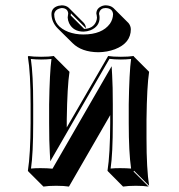

<svg xmlns="http://www.w3.org/2000/svg" viewBox="-20 -643 673 723"><path d="M472.7 -533.2Q472.7 -480.5 412.6 -457.5Q383.8 -446.8 350.6 -446.3Q287.1 -446.8 252.9 -481L196.3 -537.1Q174.3 -560.1 173.8 -589.8Q173.8 -613.8 199.7 -621.1Q206.5 -622.6 212.9 -623Q229 -622.6 238.8 -613.8L295.4 -557.1Q303.2 -548.3 303.7 -536.6L247.1 -592.8Q246.6 -587.4 246.1 -585L296.9 -534.2Q330.6 -535.2 341.8 -561.5Q344.7 -568.8 345.2 -576.2Q344.7 -582.5 344.2 -585Q343.3 -587.9 342.8 -591.8Q342.8 -612.8 366.2 -621.1Q372.6 -623 377.9 -623Q396.5 -622.6 407.2 -612.8L463.9 -556.2Q472.2 -545.9 472.7 -533.2ZM95.2 -250Q95.2 -369.1 85 -429.2L86.9 -432.1Q105 -429.2 134.8 -429.2Q164.6 -429.2 183.1 -432.1L185.1 -429.2L241.7 -372.6Q233.4 -318.8 231.4 -193.4V-163.1L387.2 -432.1Q405.3 -429.2 435.1 -429.2Q464.4 -429.2 482.9 -432.1L484.9 -429.2L541.5 -372.6Q533.2 -318.8 531.7 -193.4V-122.6Q531.7 -6.3 541.5 56.6L484.9 0L482.9 2.9L539.6 59.6Q521.5 56.6 491.7 56.6Q462.4 56.6 443.4 59.6L387.2 2.9L384.8 0Q394.5 -61 395 -179.2V-209.5L239.7 59.6Q221.7 56.6 191.4 56.6Q161.6 56.6 143.6 59.6L86.9 2.9L85 0Q94.7 -61 95.2 -179.2ZM105 -250V-179.2Q105 -65.4 96.7 -8.3Q116.2 -10.3 134.8 -9.8Q157.2 -9.8 177.7 -7.8L400.4 -393.6L402.3 -360.4Q404.8 -319.3 404.8 -250V-179.2Q404.8 -65.4 396.5 -8.3Q416 -10.3 435.1 -9.8Q454.6 -9.8 473.6 -8.3Q464.8 -69.3 464.8 -179.2V-250Q466.8 -371.6 473.6 -420.9Q454.1 -418.9 435.1 -418.9Q412.1 -418.9 392.1 -421.4L169.4 -35.6L167.5 -68.4Q165 -107.9 165 -179.2V-250Q167 -371.6 173.8 -420.9Q154.3 -418.9 134.8 -418.9Q115.2 -418.9 96.2 -420.9Q105 -361.8 105 -250ZM405.8 -589.8Q403.8 -611.8 377.9 -612.8Q359.4 -612.8 354 -596.7Q353.5 -593.8 353 -591.8V-589.4L353.5 -588.4Q355 -583 355 -576.2Q355 -543.5 321.3 -529.3Q308.6 -524.4 294.9 -523.9Q255.9 -523.9 240.2 -555.7Q235.4 -566.4 234.9 -577.1Q235.4 -584.5 236.3 -588.4Q236.8 -591.3 236.8 -592.8Q234.9 -611.8 212.9 -612.8Q187.5 -609.4 184.1 -589.8Q184.1 -543.9 237.3 -522.9Q263.2 -513.2 293.9 -513.2Q364.3 -513.2 394 -553.7Q405.3 -570.3 405.8 -589.8Z"/></svg>

Font: Linux Biolinum Shadow O
Style: Regular
Weight: 400
Designer: Philipp H. Poll
Foundry: Philipp H. Poll
Version: Version 1.0.4